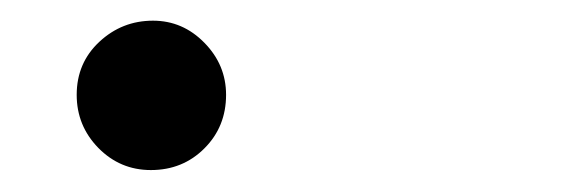

<svg xmlns="http://www.w3.org/2000/svg" viewBox="-20 -126 540 182"><path d="M123 35.2Q93.8 35.2 73.2 14.2Q52.7 -6.8 52.7 -36.1Q52.7 -66.4 74.2 -86.4Q95.7 -106.4 125 -106.4Q153.3 -106.4 173.8 -85.4Q194.3 -64.5 194.3 -36.1Q194.3 -5.9 173.8 14.6Q153.3 35.2 123 35.2Z"/></svg>

Font: Kosugi
Style: Regular
Weight: 400
Version: Version 4.002